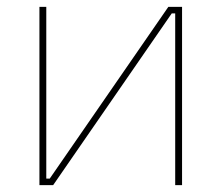

<svg xmlns="http://www.w3.org/2000/svg" viewBox="-20 -540 646 560"><path d="M95 0H135L481 -501H491V0H511V-520H471L125 -19H115V-520H95Z"/></svg>

Font: Fixel Variable
Style: Regular
Weight: 100
Width: 3
Designer: AlfaBravo + MacPaw
Foundry: Kyrylo Tkachov, Marchela Mozhyna, Serhii Makarenko, Maria Weinstein, Zakhar Kryvoshyya
Version: Version 1.211